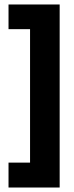

<svg xmlns="http://www.w3.org/2000/svg" viewBox="-20 -717 329 856"><path d="M246 119H18V8H114V-587H18V-697H246Z"/></svg>

Font: Bricolage Grotesque 48pt Bricolage Grotesque 48pt Regular
Style: Bold
Weight: 700
Designer: Mathieu Triay
Foundry: Atelier Triay
Version: Version 1.000; ttfautohint (v1.8.4.7-5d5b);gftools[0.9.32]